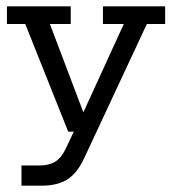

<svg xmlns="http://www.w3.org/2000/svg" viewBox="-20 -417 544 608"><path d="M112 171H48V107H106Q136 107 155.5 94.5Q175 82 188 54L223 -20L243 0H196L60 -341H2V-397H204V-341H138L249 -48L237 -46L372 -341H306V-397H503V-341H445L247 83Q225 131 193.5 151Q162 171 112 171Z"/></svg>

Font: Rokkitt SemiBold
Style: Regular
Weight: 400
Version: Version 3.103